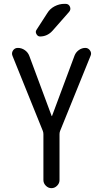

<svg xmlns="http://www.w3.org/2000/svg" viewBox="-20 -980 540 1000"><path d="M203.1 -297.9 44.9 -689.5Q39.1 -704.1 47.9 -717.3Q56.6 -730.5 73.2 -730.5Q92.8 -730.5 109.4 -718.8Q126 -707 132.8 -688.5L249 -376Q249 -375 250 -375Q251 -375 251 -376L368.2 -690.4Q375 -708 390.6 -719.2Q406.2 -730.5 424.8 -730.5Q439.5 -730.5 448.7 -717.3Q458 -704.1 452.1 -690.4L293 -297.9Q290 -290 290 -281.2V-42Q290 -25.4 277.3 -12.7Q264.6 0 248 0Q231.4 0 218.8 -12.7Q206.1 -25.4 206.1 -42V-281.2Q206.1 -290 203.1 -297.9ZM315.4 -960H321.3Q337.9 -960 344.2 -945.3Q350.6 -930.7 339.8 -918L253.9 -820.3Q226.6 -790 188.5 -790Q176.8 -790 169.9 -802.2Q163.1 -814.5 169.9 -824.2L226.6 -912.1Q240.2 -934.6 264.6 -947.3Q289.1 -960 315.4 -960Z"/></svg>

Font: Rounded Mgen+ 1mn regular
Style: Regular
Weight: 400
Designer: [Source Han Sans]
Ryoko NISHIZUKA  (kana & ideographs); Paul D. Hunt (Latin, Greek & Cyrillic); Wenlong ZHANG  (bopomofo
Version: Version 1.059.20150602